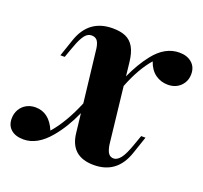

<svg xmlns="http://www.w3.org/2000/svg" viewBox="-141 -646 820 775"><g transform="rotate(20 269.0 -258.5)"><path d="M579.1 -465.3Q579.1 -434.1 558.1 -413.3Q537.1 -392.6 503.9 -392.6Q474.1 -392.6 450.4 -409.4Q426.8 -426.3 415 -460.4Q371.6 -410.6 338.9 -327.1L366.2 -84Q370.6 -58.6 378.7 -48.3Q386.7 -38.1 400.4 -38.1Q415.5 -38.1 429.9 -56.2Q444.3 -74.2 461.4 -124L474.6 -161.1H493.2L468.3 -87.9Q434.6 14.2 334 14.2Q233.9 14.2 223.6 -84L214.4 -165Q184.1 -96.7 142.6 -47.4Q90.8 14.2 32.2 14.2Q-2.4 14.2 -21.7 -2.7Q-41 -19.5 -41 -48.8Q-41 -70.8 -31 -88.1Q-21 -105.5 -3.7 -115Q13.7 -124.5 34.7 -124.5Q94.2 -124.5 122.6 -56.6Q171.4 -112.3 210 -205.1L183.6 -433.1Q179.7 -457 171.1 -465.8Q162.6 -474.6 148.4 -474.6Q138.2 -474.6 129.2 -468.5Q120.1 -462.4 110.1 -444.6Q100.1 -426.8 88.4 -393.1L75.2 -356H56.6L81.5 -429.2Q115.7 -530.8 218.8 -530.8Q252 -530.8 274.2 -521.2Q296.4 -511.7 310.1 -488.5Q323.7 -465.3 328.1 -424.8L334.5 -366.7Q361.3 -426.3 396 -470.2Q443.4 -530.8 505.4 -530.8Q538.1 -530.8 558.6 -513.2Q579.1 -495.6 579.1 -465.3Z"/></g></svg>

Font: TypoPRO Playfair Display
Style: Bold Italic
Weight: 700
Italic angle: -14.9847°
Designer: Claus Eggers Sørensen
Foundry: Claus Eggers Sørensen
Version: Version 1.004;PS 001.004;hotconv 1.0.70;makeotf.lib2.5.58329